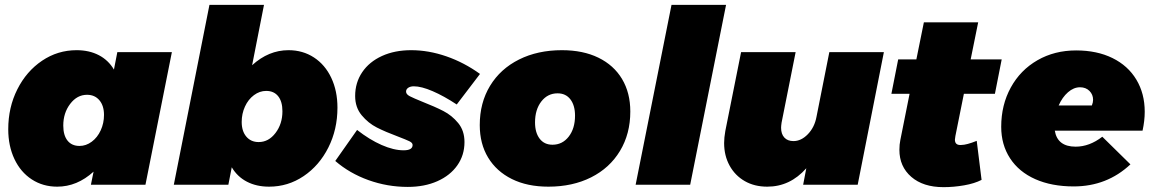

<svg xmlns="http://www.w3.org/2000/svg" viewBox="-20 -762 4758 792"><path d="M14 -229Q14 -319 51.5 -393.5Q89 -468 153.5 -511.5Q218 -555 296 -555Q348 -555 387.5 -534.5Q427 -514 450 -475L464 -547H689L580 0H355L366 -54Q298 8 216 8Q157 8 111 -22Q65 -52 39.5 -106Q14 -160 14 -229ZM409 -288Q409 -326 390 -348.5Q371 -371 339 -371Q298 -371 269.5 -333.5Q241 -296 241 -244Q241 -204 258.5 -182Q276 -160 308 -160Q335 -160 358.5 -177.5Q382 -195 395.5 -224.5Q409 -254 409 -288Z M1372 -318Q1372 -228 1334.5 -153.5Q1297 -79 1232.5 -35.5Q1168 8 1090 8Q1038 8 998.5 -12.5Q959 -33 936 -72L922 0H697L844 -742H1069L1020 -493Q1088 -555 1170 -555Q1229 -555 1275 -525Q1321 -495 1346.5 -441Q1372 -387 1372 -318ZM977 -259Q977 -221 996 -198.5Q1015 -176 1047 -176Q1088 -176 1116.5 -213.5Q1145 -251 1145 -303Q1145 -343 1127.5 -365Q1110 -387 1078 -387Q1051 -387 1027.5 -369.5Q1004 -352 990.5 -322.5Q977 -293 977 -259Z M1363 -98 1453 -226Q1504 -186 1554 -164Q1604 -142 1645 -142Q1682 -142 1682 -164Q1682 -173 1668.5 -179.5Q1655 -186 1621 -199Q1570 -218 1534.5 -236Q1499 -254 1472 -286.5Q1445 -319 1445 -366Q1445 -421 1474 -464Q1503 -507 1555.5 -531Q1608 -555 1676 -555Q1748 -555 1821.5 -529.5Q1895 -504 1960 -457L1864 -331Q1811 -366 1764.5 -386Q1718 -406 1687 -406Q1673 -406 1664 -400Q1655 -394 1655 -384Q1655 -373 1670.5 -365Q1686 -357 1723 -342Q1774 -322 1809 -304Q1844 -286 1870 -254.5Q1896 -223 1896 -176Q1896 -122 1866.5 -80Q1837 -38 1784 -14.5Q1731 9 1662 9Q1578 9 1500 -19Q1422 -47 1363 -98Z M2580 -302Q2580 -210 2537.5 -139.5Q2495 -69 2418.5 -30.5Q2342 8 2242 8Q2155 8 2091.5 -23.5Q2028 -55 1993.5 -112Q1959 -169 1959 -246Q1959 -338 2001.5 -408Q2044 -478 2121 -516.5Q2198 -555 2298 -555Q2385 -555 2448.5 -524Q2512 -493 2546 -436Q2580 -379 2580 -302ZM2187 -257Q2187 -215 2206 -190Q2225 -165 2259 -165Q2300 -165 2326 -198.5Q2352 -232 2352 -285Q2352 -327 2333 -352Q2314 -377 2280 -377Q2239 -377 2213 -343.5Q2187 -310 2187 -257Z M2975 -742 2827 0H2602L2750 -742Z M2967 -172Q2967 -194 2972 -222L3037 -547H3262L3204 -256Q3202 -242 3202 -235Q3202 -209 3215.5 -194.5Q3229 -180 3253 -180Q3285 -180 3312.5 -208.5Q3340 -237 3348 -280L3401 -547H3626L3518 0H3293L3306 -68Q3239 8 3145 8Q3092 8 3052 -15Q3012 -38 2989.5 -79Q2967 -120 2967 -172Z M3921 -201Q3919 -189 3919 -186Q3919 -162 3945 -164Q3967 -164 4009 -181L4029 -20Q4000 -5 3957 2.5Q3914 10 3872 10Q3788 10 3739 -32.5Q3690 -75 3690 -144Q3690 -166 3694 -185L3732 -375H3657L3685 -517H3760L3791 -670H4015L3984 -517H4112L4084 -375H3956Z M4702 -301Q4702 -264 4693 -223H4331Q4342 -157 4417 -157Q4474 -157 4527 -198L4643 -84Q4546 7 4409 7Q4318 7 4250.5 -23Q4183 -53 4146.5 -109Q4110 -165 4110 -239Q4110 -329 4149.5 -401Q4189 -473 4259.5 -513.5Q4330 -554 4419 -554Q4505 -554 4569 -522.5Q4633 -491 4667.5 -433.5Q4702 -376 4702 -301ZM4489 -350Q4489 -372 4474 -387Q4459 -402 4435 -402Q4409 -402 4385.5 -381.5Q4362 -361 4347 -327H4484Q4489 -340 4489 -350Z"/></svg>

Font: Gontserrat Black
Style: Italic
Weight: 900
Italic angle: -11.3°
Designer: Julieta Ulanovsky
Foundry: Julieta Ulanovsky
Version: Version 6.001